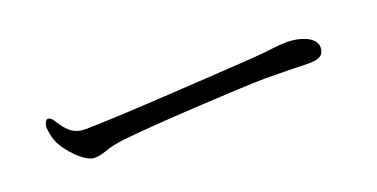

<svg xmlns="http://www.w3.org/2000/svg" viewBox="-20 -612 1041 530"><g transform="rotate(-20 500.0 -347.0)"><path d="M198 -275C211 -275 222 -278 234 -282C248 -287 265 -292 295 -295C370 -304 653 -320 716 -320C750 -320 776 -319 799 -319C816 -318 831 -318 846 -318C878 -318 889 -329 889 -349C889 -379 843 -394 807 -394C795 -394 782 -393 764 -391C746 -389 722 -386 687 -384C641 -381 289 -358 201 -358C164 -358 147 -381 130 -408C124 -418 117 -422 111 -420C105 -418 102 -401 102 -401C103 -387 105 -372 111 -357C125 -323 172 -275 198 -275Z"/></g></svg>

Font: 寒蝉锦书宋
Style: Regular
Weight: 400
Designer: 寒蝉锦书宋{Warren} 思源宋体{Ryoko NISHIZUKA 西塚涼子 (kana & ideographs); Frank Grießhammer (Latin, Greek & Cyrillic); Wenlong ZHANG 
Foundry: Adobe & ChillType
Version: Version 2.000;Glyphs 3.1.1 (3135)